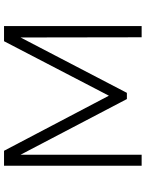

<svg xmlns="http://www.w3.org/2000/svg" viewBox="98 -838 740 976"><g transform="rotate(-90 468.0 -350.0)"><path d="M823.5 0H766.5L765.5 -615.5L484 -75H452.5L169.5 -615.5V0H113.5V-699.5H189.5L469.5 -166.5L746.5 -699.5H823.5Z"/></g></svg>

Font: Argentum Novus Light
Style: Regular
Weight: 300
Designer: Julieta Ulanovsky (font) & Cristiano Sobral (main changes)
Foundry: Julieta Ulanovsky (font) & Cristiano Sobral (main changes)
Version: Version 3.00;November 27, 2020;FontCreator 13.0.0.2655 64-bi